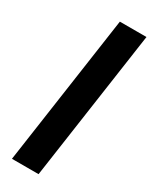

<svg xmlns="http://www.w3.org/2000/svg" viewBox="-221 -908 757 956"><g transform="rotate(30 157.0 -430.0)"><path d="M37.5 0H190.5L314.4 -860H161.4Z"/></g></svg>

Font: Blink
Style: Obl
Weight: 400
Designer: Mew Too
Foundry: Cannot Into Space Fonts
Version: Version 001.000